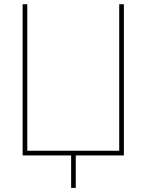

<svg xmlns="http://www.w3.org/2000/svg" viewBox="-20 -748 705 924"><path d="M576.2 0H88.9V-727.5H111.3V-22.5H553.7V-727.5H576.2ZM322.3 156.2V-11.7H344.7V156.2Z"/></svg>

Font: Inter 28pt Thin
Style: Regular
Weight: 250
Designer: Rasmus Andersson
Foundry: rsms
Version: Version 4.001;git-66647c0bb